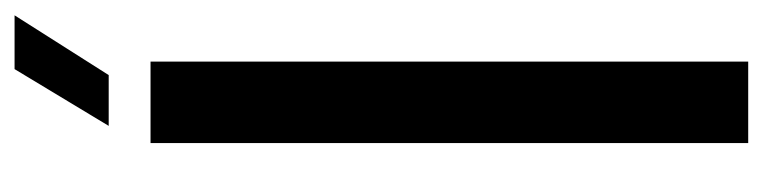

<svg xmlns="http://www.w3.org/2000/svg" viewBox="-402 -620 1022 257"><g transform="rotate(-90 108.5 -491.0)"><path d="M46 0V-800H155V0ZM69 -856 145 -982H217L137 -856Z"/></g></svg>

Font: Big Shoulders Display
Style: Bold
Weight: 700
Designer: Patric King
Foundry: XO Type Co
Version: Version 1.000; ttfautohint (v1.8.2)